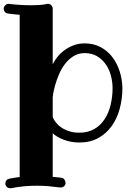

<svg xmlns="http://www.w3.org/2000/svg" viewBox="-32 -726 707 1013"><path d="M562 -262.2Q561.5 -297.9 552 -331.1Q542.5 -364.3 523.7 -389.9Q504.9 -415.5 477.8 -430.7Q450.7 -445.8 415 -445.8Q380.9 -445.8 355 -429.2Q329.1 -412.6 310.3 -387.7Q291.5 -362.8 279.1 -333.3Q266.6 -303.7 259.3 -277.8Q252 -252 249 -233.6Q246.1 -215.3 246.1 -212.9V-113.8Q245.1 -111.8 247.8 -104.7Q250.5 -97.7 257.1 -87.9Q263.7 -78.1 274.7 -67.1Q285.6 -56.2 301.5 -47.1Q317.4 -38.1 338.4 -32Q359.4 -25.9 386.2 -25.9Q433.1 -25.9 466.3 -45.7Q499.5 -65.4 520.8 -98.4Q542 -131.3 552 -174.1Q562 -216.8 562 -262.2ZM613.8 -262.2Q613.8 -206.1 600.1 -154.1Q586.4 -102.1 558.1 -62Q529.8 -22 487.1 2Q444.3 25.9 386.2 25.9Q363.8 25.9 343 22Q322.3 18.1 304.2 11.2Q286.1 4.4 271.2 -4.4Q256.3 -13.2 246.1 -22.9V207Q257.3 208 269 209.2Q280.8 210.4 292 211.9Q303.2 213.4 308.6 222.4Q314 231.4 314 241.2Q312.5 251 305.2 257.1Q297.9 263.2 288.1 263.2H285.2Q256.3 259.3 226.1 256.6Q195.8 253.9 162.1 253.9Q131.3 253.9 97.9 256.6Q64.5 259.3 25.9 267.1H22Q10.7 267.1 3.4 259.5Q-3.9 252 -3.9 242.2Q-3.9 232.9 1.7 225.8Q7.3 218.8 17.1 216.8Q45.9 210.9 71.8 208V-647.9Q45.4 -650.4 28.6 -652.1Q11.7 -653.8 9.8 -654.8Q0 -655.8 -6.1 -663.1Q-12.2 -670.4 -12.2 -680.2V-684.1Q-10.3 -692.9 -2.9 -699.5Q4.4 -706.1 14.2 -706.1Q16.1 -706.1 17.1 -705.1Q17.6 -705.1 27.3 -704.1Q37.1 -703.1 53 -701.7Q68.8 -700.2 89.4 -699.2Q109.9 -698.2 131.8 -698.2Q153.3 -698.2 174.8 -699.5Q196.3 -700.7 214.8 -705.1Q216.3 -705.1 217.3 -705.6Q218.3 -706.1 220.2 -706.1Q231.4 -706.1 238.8 -698Q246.1 -689.9 246.1 -680.2V-386.2Q257.3 -409.7 274.4 -429.7Q291.5 -449.7 313.5 -464.8Q335.4 -480 361.1 -488.5Q386.7 -497.1 415 -497.1Q461.4 -497.1 498 -477.8Q534.7 -458.5 559.8 -426Q585 -393.6 598.9 -351.1Q612.8 -308.6 613.8 -262.2Z"/></svg>

Font: Ribeye
Style: Regular
Weight: 400
Designer: Astigmatic (AOETI)
Foundry: Astigmatic (AOETI)
Version: Version 1.000